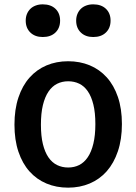

<svg xmlns="http://www.w3.org/2000/svg" viewBox="-20 -844 621 875"><path d="M45.9 -275.9Q45.9 -345.7 64 -399.7Q82 -453.6 114.5 -490.2Q147 -526.9 191.9 -545.9Q236.8 -564.9 290.5 -564.9Q343.8 -564.9 388.7 -546.4Q433.6 -527.8 466.3 -491.7Q499 -455.6 517.3 -402.1Q535.6 -348.6 535.6 -278.8Q535.6 -209 517.3 -154.8Q499 -100.6 466.6 -63.7Q434.1 -26.9 388.9 -7.8Q343.8 11.2 290.5 11.2Q236.8 11.2 191.9 -7.6Q147 -26.4 114.5 -62.7Q82 -99.1 64 -152.6Q45.9 -206.1 45.9 -275.9ZM290.5 -80.6Q318.4 -80.6 341.1 -92Q363.8 -103.5 380.1 -127.7Q396.5 -151.9 405.5 -189.5Q414.6 -227.1 414.6 -278.8Q414.6 -330.6 405.5 -367.4Q396.5 -404.3 380.1 -428Q363.8 -451.7 341.1 -462.6Q318.4 -473.6 290.5 -473.6Q263.2 -473.6 240.2 -462.2Q217.3 -450.7 200.9 -426.5Q184.6 -402.3 175.5 -365Q166.5 -327.6 166.5 -275.9Q166.5 -224.1 175.5 -187.3Q184.6 -150.4 200.9 -126.7Q217.3 -103 240.2 -91.8Q263.2 -80.6 290.5 -80.6ZM404.8 -675.3Q369.6 -675.3 348.4 -695.8Q327.1 -716.3 327.1 -750Q327.1 -766.6 332.8 -780.3Q338.4 -793.9 348.4 -803.7Q358.4 -813.5 372.8 -818.8Q387.2 -824.2 404.8 -824.2Q441.4 -824.2 462.6 -804Q483.9 -783.7 483.9 -750Q483.9 -716.3 462.6 -695.8Q441.4 -675.3 404.8 -675.3ZM174.8 -675.3Q139.6 -675.3 118.4 -695.8Q97.2 -716.3 97.2 -750Q97.2 -766.6 102.8 -780.3Q108.4 -793.9 118.4 -803.7Q128.4 -813.5 142.8 -818.8Q157.2 -824.2 174.8 -824.2Q211.4 -824.2 232.7 -804Q253.9 -783.7 253.9 -750Q253.9 -716.3 232.7 -695.8Q211.4 -675.3 174.8 -675.3Z"/></svg>

Font: Tauri
Style: Regular
Weight: 400
Designer: Yvonne Schüttler
Foundry: Yvonne Schüttler
Version: Version 1.003; ttfautohint (v0.93.8-669f) -l 13 -r 13 -G 200